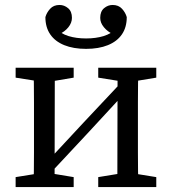

<svg xmlns="http://www.w3.org/2000/svg" viewBox="-20 -754 693 774"><path d="M43 0V-40L149 -57H174L277 -40V0ZM376 0V-40L480 -57H505L610 -40V0ZM115 0Q116 -26 116.5 -63Q117 -100 117 -140Q117 -180 117 -213V-268Q117 -301 117 -341Q117 -381 116.5 -418.5Q116 -456 115 -481H201L200 0ZM171 -43 135 -74H144L316 -259L487 -441L517 -406H508L339 -223ZM453 0 454 -481H538Q537 -456 536.5 -418.5Q536 -381 536 -341Q536 -301 536 -268V-213Q536 -180 536 -140Q536 -100 536.5 -63Q537 -26 538 0ZM43 -441V-481H277V-441L176 -424H151ZM376 -441V-481H610V-441L507 -424H482ZM327 -557Q276 -557 239 -572Q202 -587 182.5 -615.5Q163 -644 163 -685Q168 -703 182 -718.5Q196 -734 220 -734Q239 -734 254.5 -721Q270 -708 270 -682Q270 -662 255.5 -644Q241 -626 218 -616L200 -643Q225 -618 256.5 -608.5Q288 -599 327 -599Q366 -599 397.5 -608.5Q429 -618 454 -643L436 -616Q414 -626 399 -644Q384 -662 384 -682Q384 -708 399.5 -721Q415 -734 434 -734Q458 -734 472 -718.5Q486 -703 491 -685Q491 -644 471.5 -615.5Q452 -587 415 -572Q378 -557 327 -557Z"/></svg>

Font: Source Serif 4 18pt
Style: Regular
Weight: 400
Designer: Frank Grießhammer
Foundry: Adobe Systems Incorporated
Version: Version 4.004;hotconv 1.0.116;makeotfexe 2.5.65601